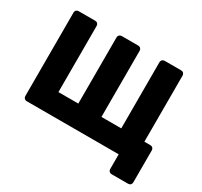

<svg xmlns="http://www.w3.org/2000/svg" viewBox="-169 -927 1360 1293"><g transform="rotate(30 511.0 -280.0)"><path d="M835.5 140Q824.9 140 817.6 132.8Q810.4 125.5 810.4 114.9V0H94.8Q84.1 0 76.9 -7.2Q69.6 -14.5 69.6 -25.1V-674.9Q69.6 -686.1 76.9 -693.1Q84.1 -700 94.8 -700H224Q235 -700 242.2 -692.8Q249.5 -685.5 249.5 -674.9V-160H404.1V-674.9Q404.1 -685.5 411.4 -692.8Q418.6 -700 429.3 -700H558.5Q569.5 -700 576.7 -692.8Q584 -685.5 584 -674.9V-160H738V-674.9Q738 -685.5 745.3 -692.8Q752.5 -700 763.1 -700H892.4Q903.4 -700 910.6 -692.8Q917.9 -685.5 917.9 -674.9V-160H964.7Q975.7 -160 983 -152.7Q990.2 -145.5 990.2 -134.9V114.9Q990.2 125.5 983 132.8Q975.7 140 964.7 140Z"/></g></svg>

Font: Rubik Light
Style: Regular
Weight: 300
Designer: Hubert and Fischer
Foundry: Hubert and Fischer
Version: Version 2.300;gftools[0.9.30]